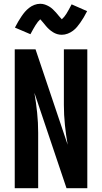

<svg xmlns="http://www.w3.org/2000/svg" viewBox="-20 -996 540 1016"><path d="M58 0V-735H168L338 -230Q329 -282 323.5 -335Q318 -388 318 -441V-735H442V0H332L162 -505Q171 -453 176.5 -400Q182 -347 182 -294V0ZM307 -812Q294 -812 282.5 -815.5Q271 -819 260.5 -825.5Q250 -832 240.5 -840.5Q231 -849 223.5 -858Q216 -867 207 -878Q198 -889 193 -894Q180 -882 168.5 -863.5Q157 -845 141 -815L59 -850Q68 -868 77 -883Q86 -898 94.5 -910.5Q103 -923 112 -933.5Q121 -944 133.5 -954Q146 -964 161.5 -970Q177 -976 193 -976Q206 -976 217.5 -972Q229 -968 239.5 -962Q250 -956 259.5 -947Q269 -938 276.5 -929.5Q284 -921 292 -911Q300 -901 307 -894Q320 -905 331.5 -923.5Q343 -942 359 -973L441 -937Q432 -919 423 -904Q414 -889 405.5 -877Q397 -865 388 -854Q379 -843 366.5 -833.5Q354 -824 338.5 -818Q323 -812 307 -812Z"/></svg>

Font: Iosevka SS18 Extrabold
Style: Regular
Weight: 800
Monospace: yes
Designer: Belleve Invis
Foundry: Belleve Invis
Version: Version 25.1.1; ttfautohint (v1.8.4)